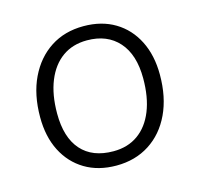

<svg xmlns="http://www.w3.org/2000/svg" viewBox="-82 -601 726 697"><g transform="rotate(-15 281.0 -253.0)"><path d="M274 7Q206 7 156 -23Q106 -53 78.5 -107Q51 -161 51 -234Q51 -319 81 -381.5Q111 -444 164 -478.5Q217 -513 288 -513Q356 -513 406 -483Q456 -453 483.5 -398.5Q511 -344 511 -271Q511 -187 481.5 -124.5Q452 -62 398.5 -27.5Q345 7 274 7ZM277 -46Q331 -46 369.5 -73.5Q408 -101 428.5 -152Q449 -203 449 -274Q449 -363 406 -411.5Q363 -460 287 -460Q233 -460 194.5 -432.5Q156 -405 135 -353.5Q114 -302 114 -231Q114 -141 156 -93.5Q198 -46 277 -46Z"/></g></svg>

Font: Muli Light
Style: Italic
Weight: 300
Italic angle: -4.541°
Designer: Vernon Adams
Foundry: Vernon Adams
Version: Version 2.100; ttfautohint (v1.8.1.43-b0c9)